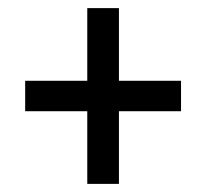

<svg xmlns="http://www.w3.org/2000/svg" viewBox="-20 -594 508 473"><path d="M195 -141H273V-320H426V-395H273V-574H195V-395H42V-320H195Z"/></svg>

Font: Noto Serif Myanmar Condensed Black
Style: Regular
Weight: 900
Width: 3
Designer: Ben Mitchell and the Monotype Design Team
Foundry: Monotype Imaging Inc.
Version: Version 2.106